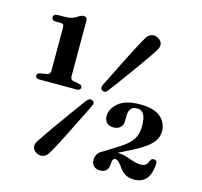

<svg xmlns="http://www.w3.org/2000/svg" viewBox="-106 -833 1011 963"><g transform="rotate(15 400.0 -351.0)"><path d="M85 -653.5H109.5Q119 -653.5 123.2 -649.2Q127.5 -645 127.5 -632.5V-410Q127.5 -400 123 -394.8Q118.5 -389.5 110 -388L77.5 -382.5Q60.5 -379.5 60.5 -366.5Q60.5 -351.5 81.5 -351.5H273Q294 -351.5 294 -366.5Q294 -379 278 -382L248 -388Q240 -389.5 236 -394.8Q232 -400 232 -409.5V-698.5Q232 -717 212 -717Q206.5 -717 201.5 -714.8Q196.5 -712.5 189.5 -709Q176 -698.5 160.2 -693.2Q144.5 -688 117.5 -688H86.5Q75.5 -688 69.5 -683.2Q63.5 -678.5 63.5 -670.5Q63.5 -663 68.8 -658.2Q74 -653.5 85 -653.5ZM430 -390.5Q422 -380 415.5 -377.5Q409 -375 400 -380Q392 -384 391.2 -391.5Q390.5 -399 395.5 -409.5Q403.5 -425 415 -447.8Q426.5 -470.5 439.8 -497.5Q453 -524.5 467.2 -552.8Q481.5 -581 495 -607.2Q508.5 -633.5 520.2 -655Q532 -676.5 539.5 -689.5Q550.5 -707 566.8 -712.2Q583 -717.5 601.5 -707Q619 -697 622 -681.5Q625 -666 614 -648.5Q607 -636.5 593.5 -617Q580 -597.5 563 -573.2Q546 -549 527.2 -523Q508.5 -497 490.2 -471.8Q472 -446.5 456.2 -425.5Q440.5 -404.5 430 -390.5ZM334 -308Q342.5 -318 349.2 -320.8Q356 -323.5 365 -319Q373.5 -314.5 373.8 -307Q374 -299.5 368.5 -289Q361 -273.5 349.5 -250.8Q338 -228 324.5 -200.8Q311 -173.5 297 -145.2Q283 -117 269.5 -90.5Q256 -64 244.2 -42.8Q232.5 -21.5 224.5 -8.5Q214 9 197.5 13.8Q181 18.5 163 9Q145.5 -1 142.2 -16.2Q139 -31.5 150.5 -49.5Q158 -61 171.2 -80.8Q184.5 -100.5 201.8 -125Q219 -149.5 237.8 -175.5Q256.5 -201.5 274.5 -226.5Q292.5 -251.5 308 -272.8Q323.5 -294 334 -308ZM499 -70.5 477.5 -82.5 544 -124.5Q579 -145.5 599.8 -165Q620.5 -184.5 629.5 -206.8Q638.5 -229 638.5 -257.5Q638.5 -301 626.8 -319.8Q615 -338.5 593 -338.5Q569.5 -338.5 559.5 -324.8Q549.5 -311 549.5 -290V-260.5Q549.5 -240 536 -227.8Q522.5 -215.5 500.5 -215.5Q479 -215.5 466.2 -227.8Q453.5 -240 453.5 -262Q453.5 -300.5 490.2 -331.2Q527 -362 602.5 -362Q673.5 -362 707.8 -333.2Q742 -304.5 742 -259Q742 -234.5 729.5 -213.5Q717 -192.5 688.8 -171.8Q660.5 -151 612 -126.5ZM447 -33Q447 -63.5 473.2 -80.8Q499.5 -98 553.5 -98Q578 -98 599.8 -91.2Q621.5 -84.5 641.5 -77.8Q661.5 -71 680 -71Q696 -71 706 -77.8Q716 -84.5 721 -101Q723.5 -108 728.5 -111Q733.5 -114 739 -113.5Q758.5 -112.5 756 -90.5Q751 -36 728.5 -12.8Q706 10.5 669.5 10.5Q640 10.5 620.5 -1.8Q601 -14 584.5 -40Q574 -53 567 -59Q560 -65 552.5 -65Q544 -65 540 -57.5Q536 -50 536 -34Q535 -11.5 523.8 -0.5Q512.5 10.5 491 10.5Q471 10.5 459 -1.2Q447 -13 447 -33Z"/></g></svg>

Font: Fraunces SemiBold
Style: Regular
Weight: 600
Version: Version 1.000;[b76b70a41]